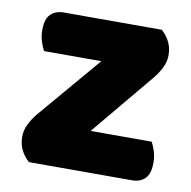

<svg xmlns="http://www.w3.org/2000/svg" viewBox="-62 -546 604 607"><g transform="rotate(10 240.5 -242.5)"><path d="M69 0Q53 -14 43.5 -33Q34 -52 34 -76Q34 -96 43.5 -115.5Q53 -135 67 -152L239 -354H55Q49 -365 43.5 -382Q38 -399 38 -419Q38 -454 53.5 -469.5Q69 -485 95 -485H410Q426 -471 435.5 -452Q445 -433 445 -409Q445 -389 435.5 -369.5Q426 -350 412 -333L244 -131H440Q446 -120 451.5 -103Q457 -86 457 -66Q457 -31 441.5 -15.5Q426 0 400 0Z"/></g></svg>

Font: Baloo Tammudu
Style: Regular
Weight: 400
Designer: Omkar Shende and Ek Type
Foundry: Ek Type
Version: Version 1.443;PS 1.000;hotconv 16.6.51;makeotf.lib2.5.65220;